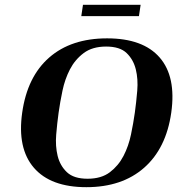

<svg xmlns="http://www.w3.org/2000/svg" viewBox="-20 -766 735 796"><path d="M72 -299Q93 -448 184 -527.5Q275 -607 424 -607Q573 -607 642 -527.5Q711 -448 690 -299Q669 -151 577.5 -70.5Q486 10 338 10Q190 10 120.5 -70.5Q51 -151 72 -299ZM223 -299Q217 -256 213 -208Q209 -160 219 -119.5Q229 -79 257.5 -52Q286 -25 343 -25Q400 -25 435.5 -52Q471 -79 492 -119.5Q513 -160 523 -208Q533 -256 539 -299Q545 -342 549 -390Q553 -438 543 -478.5Q533 -519 505 -546Q477 -573 420 -573Q363 -573 327 -546Q291 -519 270 -478.5Q249 -438 239 -390Q229 -342 223 -299ZM317 -699 324 -746H563L556 -699Z"/></svg>

Font: Gamine
Style: Bold Italic
Weight: 700
Designer: Tapiwanashe Sebastian Garikayi
Version: Version 1.000